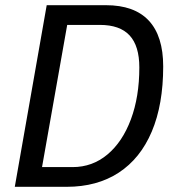

<svg xmlns="http://www.w3.org/2000/svg" viewBox="-20 -720 663 740"><path d="M160 -700H388Q498 -700 553.5 -640.5Q609 -581 609 -464Q609 -317 565 -213Q521 -109 437.5 -54.5Q354 0 237 0H37ZM260 -76Q336 -76 394 -124.5Q452 -173 484.5 -260Q517 -347 517 -460Q517 -543 479.5 -583.5Q442 -624 365 -624H239L142 -76Z"/></svg>

Font: Sarabun
Style: Italic
Weight: 400
Italic angle: -10°
Designer: Suppakit Chalermlarp | Katatrad Co.,Ltd.
Foundry: Cadson Demak Co.,Ltd.
Version: Version 1.000; ttfautohint (v1.6)